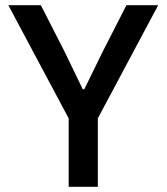

<svg xmlns="http://www.w3.org/2000/svg" viewBox="-20 -718 640 738"><path d="M356 0V-263L588 -698H466L377 -524L304 -375H298L226 -524L137 -698H12L244 -263V0Z"/></svg>

Font: IBM Plex Mono Medm
Style: Regular
Weight: 500
Monospace: yes
Designer: Mike Abbink, Paul van der Laan, Pieter van Rosmalen
Foundry: Bold Monday
Version: Version 2.004